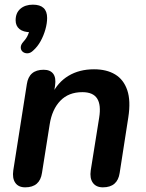

<svg xmlns="http://www.w3.org/2000/svg" viewBox="-20 -796 625 823"><path d="M123 -580Q111 -568 98.5 -567.5Q86 -567 77.5 -574Q69 -581 69 -593Q69 -605 81 -618Q94 -632 100.5 -648Q107 -664 110 -679L111 -658Q80 -658 63.5 -671.5Q47 -685 47 -709Q47 -741 67.5 -758.5Q88 -776 121 -776Q182 -776 182 -719Q182 -696 174.5 -669.5Q167 -643 154 -619.5Q141 -596 123 -580ZM88 7Q59 7 45.5 -12.5Q32 -32 37 -66L95 -435Q104 -497 167 -497Q195 -497 208 -480Q221 -463 216 -429L206 -365L202 -390Q227 -443 273.5 -471Q320 -499 383 -499Q437 -499 473.5 -477Q510 -455 525.5 -409.5Q541 -364 530 -293L493 -55Q484 7 421 7Q392 7 378 -12.5Q364 -32 369 -66L405 -291Q414 -346 396.5 -373.5Q379 -401 333 -401Q274 -401 238.5 -364Q203 -327 193 -263L160 -55Q151 7 88 7Z"/></svg>

Font: Nunito Variable Extra Light
Style: Italic
Weight: 200
Italic angle: -9°
Designer: Vernon Adams
Foundry: Vernon Adams
Version: Version 3.602